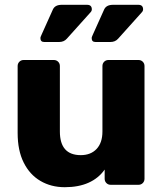

<svg xmlns="http://www.w3.org/2000/svg" viewBox="-20 -770 681 800"><path d="M249.8 10Q193 10 148.5 -16.1Q104 -42.1 78.8 -92.5Q53.5 -142.9 53.5 -215.9V-494.9Q53.5 -505.5 60.8 -512.8Q68 -520 78.6 -520H204.4Q215 -520 222.2 -512.8Q229.5 -505.5 229.5 -494.9V-222.1Q229.5 -123.6 316.6 -123.6Q358.2 -123.6 382.5 -149.4Q406.8 -175.2 406.8 -222.1V-494.9Q406.8 -505.5 414 -512.8Q421.3 -520 431.9 -520H557Q567.6 -520 574.9 -512.8Q582.1 -505.5 582.1 -494.9V-25.1Q582.1 -14.5 574.9 -7.2Q567.6 0 557 0H441.3Q430.6 0 423.4 -7.2Q416.1 -14.5 416.1 -25.1V-63.4Q390.4 -27.1 348.8 -8.6Q307.3 10 249.8 10ZM378 -595Q362 -595 362 -611Q362 -615 364 -619Q366 -623 367 -626L414.2 -731Q423.2 -750 451.2 -750H556.2Q576.2 -750 576.2 -731Q576.2 -724 570.2 -718L472.4 -609Q460.4 -595 439.9 -595ZM164.4 -595Q148.4 -595 148.4 -611Q148.4 -615 150.4 -619Q152.4 -623 153.4 -626L200.6 -731Q209.6 -750 237.6 -750H342.6Q362.6 -750 362.6 -731Q362.6 -724 356.6 -718L258.7 -609Q246.7 -595 226.2 -595Z"/></svg>

Font: Rubik Light
Style: Regular
Weight: 300
Designer: Hubert and Fischer
Foundry: Hubert and Fischer
Version: Version 2.300;gftools[0.9.30]